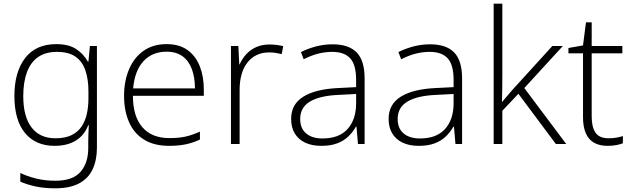

<svg xmlns="http://www.w3.org/2000/svg" viewBox="-20 -780 3420 1040"><path d="M285 -541Q351 -541 391.5 -515Q432 -489 456 -446H459L467 -531H505V20Q505 87 482 136.5Q459 186 409 213Q359 240 279 240Q219 240 173 230Q127 220 90 204V157Q127 175 175.5 187Q224 199 280 199Q374 199 416 151Q458 103 458 22V-13Q458 -36 459 -57.5Q460 -79 461 -102H458Q437 -47 390.5 -18.5Q344 10 276 10Q173 10 115.5 -59.5Q58 -129 58 -260Q58 -390 116 -465.5Q174 -541 285 -541ZM289 -499Q227 -499 186.5 -471Q146 -443 126 -389Q106 -335 106 -259Q106 -148 151 -89.5Q196 -31 280 -31Q333 -31 367.5 -48Q402 -65 422 -95Q442 -125 450.5 -164Q459 -203 459 -246V-285Q459 -351 442.5 -399Q426 -447 389 -473Q352 -499 289 -499Z M883 -541Q951 -541 995.5 -509Q1040 -477 1062 -421.5Q1084 -366 1084 -295V-261H700Q700 -150 751 -91Q802 -32 897 -32Q946 -32 982 -39.5Q1018 -47 1063 -67V-24Q1024 -6 985 2Q946 10 896 10Q815 10 760.5 -23.5Q706 -57 679 -118.5Q652 -180 652 -261Q652 -340 678.5 -403.5Q705 -467 756.5 -504Q808 -541 883 -541ZM882 -500Q805 -500 757.5 -449Q710 -398 701 -301H1036Q1036 -360 1019.5 -405Q1003 -450 969 -475Q935 -500 882 -500Z M1439 -539Q1460 -539 1479 -536.5Q1498 -534 1514 -530L1506 -487Q1489 -491 1473 -493.5Q1457 -496 1437 -496Q1399 -496 1369.5 -481.5Q1340 -467 1319.5 -440.5Q1299 -414 1288.5 -377Q1278 -340 1278 -293V0H1231V-531H1271L1276 -431H1278Q1291 -461 1313 -485.5Q1335 -510 1367 -524.5Q1399 -539 1439 -539Z M1782 -540Q1869 -540 1912 -496Q1955 -452 1955 -355V0H1919L1911 -94H1908Q1891 -64 1866.5 -40.5Q1842 -17 1806.5 -3.5Q1771 10 1720 10Q1669 10 1632.5 -7.5Q1596 -25 1576.5 -57.5Q1557 -90 1557 -136Q1557 -215 1622.5 -256Q1688 -297 1810 -303L1909 -308V-347Q1909 -429 1877 -464Q1845 -499 1780 -499Q1740 -499 1702 -489Q1664 -479 1625 -459L1610 -498Q1648 -517 1691.5 -528.5Q1735 -540 1782 -540ZM1815 -266Q1714 -262 1660 -230.5Q1606 -199 1606 -135Q1606 -85 1638 -57.5Q1670 -30 1727 -30Q1816 -30 1862 -80.5Q1908 -131 1909 -218V-271Z M2310 -540Q2397 -540 2440 -496Q2483 -452 2483 -355V0H2447L2439 -94H2436Q2419 -64 2394.5 -40.5Q2370 -17 2334.5 -3.5Q2299 10 2248 10Q2197 10 2160.5 -7.5Q2124 -25 2104.5 -57.5Q2085 -90 2085 -136Q2085 -215 2150.5 -256Q2216 -297 2338 -303L2437 -308V-347Q2437 -429 2405 -464Q2373 -499 2308 -499Q2268 -499 2230 -489Q2192 -479 2153 -459L2138 -498Q2176 -517 2219.5 -528.5Q2263 -540 2310 -540ZM2343 -266Q2242 -262 2188 -230.5Q2134 -199 2134 -135Q2134 -85 2166 -57.5Q2198 -30 2255 -30Q2344 -30 2390 -80.5Q2436 -131 2437 -218V-271Z M2701 -378Q2701 -340 2700.5 -303Q2700 -266 2699 -227Q2709 -239 2719 -250.5Q2729 -262 2739 -274Q2749 -286 2759 -297L2972 -531H3029L2820 -303L3047 0H2991L2788 -272L2701 -180V0H2654V-760H2701Z M3276 -31Q3300 -31 3319.5 -34.5Q3339 -38 3354 -43V-4Q3339 2 3318 6Q3297 10 3271 10Q3227 10 3197.5 -7Q3168 -24 3153 -58.5Q3138 -93 3138 -145V-491H3059V-520L3138 -534L3154 -659H3185V-531H3351V-491H3185V-148Q3185 -91 3206 -61Q3227 -31 3276 -31Z"/></svg>

Font: Noto Sans Oriya ExtraLight
Style: Regular
Weight: 250
Version: Version 2.003